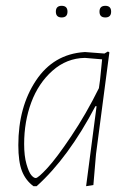

<svg xmlns="http://www.w3.org/2000/svg" viewBox="-20 -636 454 660"><path d="M172 -596Q172 -616 192 -616Q212 -616 212 -596Q212 -576 192 -576Q172 -576 172 -596ZM322 -596Q322 -616 342 -616Q362 -616 362 -596Q362 -576 342 -576Q322 -576 322 -596ZM270 -457H274L339 -452L351 -459L356 -456L310 -106L301 0L276 4L312 -271H308Q215 -94 106 4H95Q68 -16 55.5 -48Q43 -80 43 -137Q43 -268 103.5 -359Q164 -450 270 -457ZM63 -141Q63 -100 71 -72Q79 -44 87.5 -34Q96 -24 103 -24Q111 -24 142.5 -58Q174 -92 225 -168Q276 -244 320 -333L324 -362L331 -432L272 -437Q209 -436 160.5 -393Q112 -350 87.5 -284Q63 -218 63 -141Z"/></svg>

Font: Alegreya Sans SC Thin
Style: Italic
Weight: 100
Italic angle: -7°
Designer: Juan Pablo del Peral
Foundry: Huerta Tipografica
Version: Version 2.007